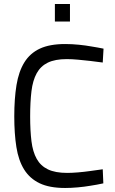

<svg xmlns="http://www.w3.org/2000/svg" viewBox="-20 -925 574 955"><path d="M494 -13Q462 -6 429 -1Q400 4 366.5 7Q333 10 304 10Q226 10 177 -13.5Q128 -37 100 -82Q72 -127 61.5 -193.5Q51 -260 51 -346Q51 -434 62 -501.5Q73 -569 101 -614.5Q129 -660 178 -683Q227 -706 304 -706Q338 -706 372.5 -702.5Q407 -699 434 -694Q466 -689 495 -683L491 -614Q460 -618 428 -622Q401 -625 369.5 -628Q338 -631 312 -631Q254 -631 218 -613.5Q182 -596 162.5 -560.5Q143 -525 136.5 -471.5Q130 -418 130 -346Q130 -275 136.5 -222.5Q143 -170 162.5 -135Q182 -100 218.5 -82.5Q255 -65 314 -65Q337 -65 367.5 -67.5Q398 -70 426 -74Q458 -78 491 -83ZM253 -905H328V-818H253Z"/></svg>

Font: TitilliumText22L 400 wt
Style: 400 wt
Weight: 400
Designer: Campivisivi
Foundry: Campivisivi
Version: 1.000